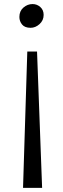

<svg xmlns="http://www.w3.org/2000/svg" viewBox="-20 -768 310 946"><path d="M93.5 157.5 114.5 -514H162.5L187.5 157.5ZM140.5 -748Q162 -748 178.5 -733.5Q195 -719 195 -694.5Q195 -667.5 174.8 -649.2Q154.5 -631 131 -631Q102 -631 88.8 -647.2Q75.5 -663.5 75.5 -684.5Q75.5 -713.5 95.5 -730.8Q115.5 -748 140.5 -748Z"/></svg>

Font: Merriweather 36pt Light
Style: Regular
Weight: 300
Designer: Eben Sorkin
Foundry: Eben Sorkin
Version: Version 2.100